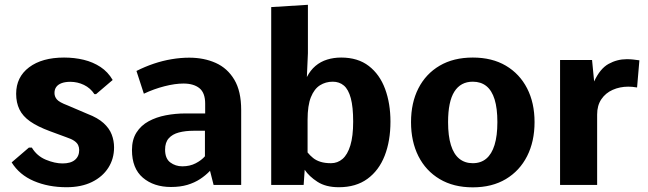

<svg xmlns="http://www.w3.org/2000/svg" viewBox="-20 -782 2742 812"><path d="M261.2 9.8Q184.6 9.8 123.3 -16.4Q62 -42.5 29.3 -95.2L102.1 -157.7H114.7Q136.2 -122.1 174.1 -106.4Q211.9 -90.8 244.6 -90.8Q279.3 -90.8 297.1 -106Q314.9 -121.1 314.9 -147.5Q314.9 -158.7 310.5 -168.2Q306.2 -177.7 294.4 -186Q282.7 -194.3 260.3 -201.7L191.4 -227.1Q138.7 -246.6 107.4 -268.6Q76.2 -290.5 62.3 -319.1Q48.3 -347.7 48.3 -385.3Q48.3 -456.1 103 -497.3Q157.7 -538.6 251 -538.6Q294.9 -538.6 334.2 -529.1Q373.5 -519.5 405 -498.8Q436.5 -478 456.5 -443.8L386.2 -383.8H379.4Q362.3 -409.7 335 -422.9Q307.6 -436 277.3 -436Q255.9 -436 240.7 -430.4Q225.6 -424.8 218 -414.3Q210.4 -403.8 210.4 -388.7Q210.4 -373.5 220.5 -361.6Q230.5 -349.6 265.6 -336.4L350.1 -300.3Q393.6 -283.7 418 -261.5Q442.4 -239.3 452.4 -213.1Q462.4 -187 462.4 -158.7Q462.4 -110.4 438 -72.3Q413.6 -34.2 368.7 -12.2Q323.7 9.8 261.2 9.8Z M703.1 8.8Q630.4 8.8 584.2 -30.5Q538.1 -69.8 538.1 -147.5Q538.1 -191.4 557.1 -221.4Q576.2 -251.5 608.4 -269Q640.6 -286.6 681.2 -294.4Q721.7 -302.2 764.2 -302.2H847.7V-343.8Q847.7 -389.6 823.2 -409.2Q798.8 -428.7 755.9 -428.7Q720.2 -428.7 675.5 -417.2Q630.9 -405.8 588.4 -385.7L557.1 -481.9Q592.8 -500 630.4 -512.7Q668 -525.4 706.1 -531.7Q744.1 -538.1 780.3 -538.1Q842.8 -538.1 892.3 -515.9Q941.9 -493.7 970.9 -445.1Q1000 -396.5 1000 -316.9V0H883.3L868.2 -59.6Q849.6 -40 826.2 -24.7Q802.7 -9.3 772.5 -0.2Q742.2 8.8 703.1 8.8ZM751 -78.6Q783.2 -78.6 807.9 -91.6Q832.5 -104.5 846.7 -121.1V-229H798.8Q763.7 -229 736.3 -221.7Q709 -214.4 693.6 -197Q678.2 -179.7 678.2 -149.4Q678.2 -111.3 700.2 -95Q722.2 -78.6 751 -78.6Z M1413.1 9.8Q1357.9 9.8 1322.5 -13.2Q1287.1 -36.1 1268.6 -64L1264.2 0H1127V-752L1282.2 -761.7V-556.6L1277.8 -456.1Q1292.5 -484.9 1314.2 -503.2Q1335.9 -521.5 1363.5 -530Q1391.1 -538.6 1422.9 -538.6Q1493.7 -538.6 1539.8 -502.9Q1585.9 -467.3 1608.6 -406Q1631.3 -344.7 1631.3 -267.6Q1631.3 -186 1606.9 -123.5Q1582.5 -61 1533.9 -25.6Q1485.4 9.8 1413.1 9.8ZM1379.9 -91.8Q1407.7 -91.8 1428.7 -109.9Q1449.7 -127.9 1461.7 -167Q1473.6 -206.1 1473.6 -267.6Q1473.6 -329.6 1463.6 -366.7Q1453.6 -403.8 1434.3 -420.2Q1415 -436.5 1387.2 -436.5Q1357.4 -436.5 1333.3 -421.4Q1309.1 -406.2 1294.9 -371.1Q1280.8 -335.9 1280.8 -275.4V-137.2Q1291 -124.5 1304 -114Q1316.9 -103.5 1335.4 -97.7Q1354 -91.8 1379.9 -91.8Z M1979.5 10.3Q1897.9 10.3 1839.4 -24.7Q1780.8 -59.6 1749.5 -121.6Q1718.3 -183.6 1718.3 -265.6Q1718.3 -347.2 1749.5 -408.4Q1780.8 -469.7 1839.4 -504.2Q1897.9 -538.6 1979.5 -538.6Q2061 -538.6 2119.4 -504.2Q2177.7 -469.7 2209.2 -408.4Q2240.7 -347.2 2240.7 -265.6Q2240.7 -183.6 2209.2 -121.6Q2177.7 -59.6 2119.4 -24.7Q2061 10.3 1979.5 10.3ZM1979.5 -91.8Q2013.7 -91.8 2036.6 -111.1Q2059.6 -130.4 2071.5 -168.9Q2083.5 -207.5 2083.5 -265.6Q2083.5 -323.7 2071.8 -361.6Q2060.1 -399.4 2036.9 -418Q2013.7 -436.5 1979.5 -436.5Q1928.2 -436.5 1901.6 -394.5Q1875 -352.5 1875 -265.6Q1875 -207 1887 -168.5Q1898.9 -129.9 1922.4 -110.8Q1945.8 -91.8 1979.5 -91.8Z M2348.6 0V-528.3H2483.9L2492.7 -437.5Q2517.6 -491.7 2553.7 -511.7Q2589.8 -531.7 2630.9 -531.7Q2644.5 -531.7 2657.7 -530.3Q2670.9 -528.8 2684.1 -526.9L2674.3 -412.1Q2663.6 -414.1 2653.8 -414.8Q2644 -415.5 2637.2 -415.5Q2601.6 -415.5 2571.3 -402.1Q2541 -388.7 2523.2 -362.3Q2505.4 -335.9 2505.4 -297.9V0Z"/></svg>

Font: Comme
Style: Bold
Weight: 700
Version: Version 1.000;gftools[0.9.27]